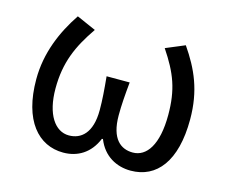

<svg xmlns="http://www.w3.org/2000/svg" viewBox="-79 -605 858 723"><g transform="rotate(15 350.5 -243.0)"><path d="M220 12C275 12 323 -15 348 -76H352C376 -15 428 12 483 12C584 12 650 -69 650 -232C650 -345 615 -421 562 -498L488 -467C543 -385 566 -326 566 -227C566 -111 527 -56 473 -56C427 -56 386 -85 386 -178C386 -218 389 -256 394 -308H304C309 -256 312 -218 312 -178C312 -88 271 -56 224 -56C170 -56 130 -113 130 -214C130 -316 161 -385 216 -465L141 -498C90 -422 51 -332 51 -229C51 -68 123 12 220 12Z"/></g></svg>

Font: Giro Sans Regular
Style: Regular
Weight: 400
Designer: Paul D. Hunt
Foundry: Adobe Systems Incorporated
Version: Version 1.000;PS 1.0;hotconv 1.0.88;makeotf.lib2.5.647800